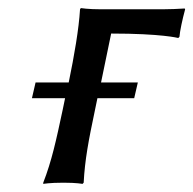

<svg xmlns="http://www.w3.org/2000/svg" viewBox="-20 -452 478 475"><path d="M141 -209 135 -180C119 -105 108 -54 87 0V3C87 3 102 0 137 0C171 0 184 3 184 3L187 0C190 -57 199 -104 215 -180L221 -209H312L321 -248H230L255 -369C380 -369 421 -358 421 -358L424 -361C425 -375 431 -403 438 -429L437 -431C421 -430 400 -429 381 -429H231C197 -429 180 -432 180 -432L178 -429C175 -380 164 -316 150 -248H68L59 -209Z"/></svg>

Font: Libertinus Sans
Style: Italic
Weight: 400
Italic angle: -12°
Designer: Philipp H. Poll, Khaled Hosny
Foundry: Caleb Maclennan
Version: Version 7.050;RELEASE